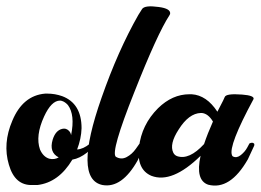

<svg xmlns="http://www.w3.org/2000/svg" viewBox="-21 -584 821 605"><path d="M129 -289Q152 -289 175 -281Q236 -258 236 -180Q235 -147 222 -113Q241 -114 262 -131Q269 -136 272 -127Q273 -124 272 -121Q272 -121 253 -103Q230 -85 207 -81Q164 -9 97 -1Q88 -1 81 -1Q26 1 7 -65Q-13 -132 18 -204Q51 -283 121 -289Q126 -289 129 -289ZM168 -267Q141 -267 118 -217Q90 -156 105 -113Q115 -90 134 -84Q150 -80 164 -88Q133 -104 145 -144Q154 -173 175 -178Q187 -181 196 -172Q202 -166 203 -158Q216 -222 193 -253Q184 -263 174 -266Q171 -267 168 -267Z M513 -536Q475 -478 402 -293Q327 -105 344 -90Q361 -80 378 -89Q395 -98 407 -115L419 -132Q427 -138 432 -131Q434 -127 433 -123Q433 -123 413 -79Q363 10 302 -1Q209 -20 299 -276Q351 -425 415 -537Q423 -550 427 -556Q436 -568 479 -562Q518 -557 515 -540Q514 -538 513 -536Z M576 -287Q580 -287 583 -287Q630 -284 664 -232Q671 -246 682 -267Q686 -275 687 -278Q691 -290 742 -286Q781 -283 778 -272Q698 -124 710 -95Q711 -92 713 -91Q725 -85 738 -95.5Q751 -106 758 -119L765 -132Q775 -137 780 -131Q781 -128 780 -125Q780 -125 760 -82Q704 16 635 -2Q594 -16 611 -93Q521 -5 456 -30Q409 -50 417 -120Q425 -191 477 -243Q522 -287 576 -287ZM612 -228Q574 -227 542 -176Q512 -130 525 -103Q529 -95 537 -92Q575 -79 622 -130Q633 -163 650 -201Q635 -226 615 -228Q614 -228 612 -228Z"/></svg>

Font: Sagha
Style: Regular
Weight: 400
Designer: MUHAMMAD YONI
Version: Version 001.000